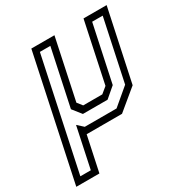

<svg xmlns="http://www.w3.org/2000/svg" viewBox="-222 -672 969 1018"><g transform="rotate(-30 262.5 -163.0)"><path d="M-47.5 214 112.5 -540H254L176 -172L200 -141.5H317L354 -172L432 -540H573.5L480.5 -103L356 0H139.5L94 214ZM-1 176.5H63L115.5 -71L150.5 -39H345L447.5 -125.5L527.5 -502H463L389.5 -156.5L327 -103H176L133.5 -156.5L207 -502H143Z"/></g></svg>

Font: Tourney
Style: Italic
Weight: 400
Italic angle: -12°
Version: Version 1.015